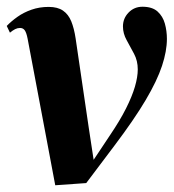

<svg xmlns="http://www.w3.org/2000/svg" viewBox="-26 -540 516 570"><path d="M56 -425Q52.5 -443 47.5 -450Q42.5 -457 33.5 -457Q26 -457 19 -453.5Q12 -450 3.5 -443L-6 -463Q7.5 -477 25.8 -490Q44 -503 67.5 -511.2Q91 -519.5 118.5 -519.5Q145 -519.5 161 -508.5Q177 -497.5 185.5 -476.8Q194 -456 198.5 -426L237 -164L253.5 -55.5L224 -23.5L300.5 -138.5Q330 -182 348 -217.8Q366 -253.5 374.5 -282.5Q383 -311.5 383 -334Q383 -359.5 372 -380.2Q361 -401 350 -420.8Q339 -440.5 339 -461.5Q339 -485.5 355.8 -502.8Q372.5 -520 397 -520Q426 -520 441.8 -505.8Q457.5 -491.5 463.5 -469.8Q469.5 -448 469.5 -424.5Q469.5 -388.5 455 -344.5Q440.5 -300.5 406.5 -243Q372.5 -185.5 314 -108L230 3.5L138 10L109.5 -141.5Z"/></svg>

Font: Merriweather 144pt
Style: Bold Italic
Weight: 700
Italic angle: -7.8°
Version: Version 2.101